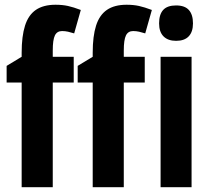

<svg xmlns="http://www.w3.org/2000/svg" viewBox="-20 -785 880 805"><path d="M289.1 -439H201.2V0H70.8V-439H7.8V-508.8L70.8 -546.9V-564Q70.8 -633.3 85 -677.7Q99.1 -722.2 130.6 -743.7Q162.1 -765.1 212.9 -765.1Q241.7 -765.1 264.9 -760Q288.1 -754.9 318.8 -743.2L291 -645Q277.3 -649.4 265.1 -652.1Q252.9 -654.8 240.2 -654.8Q219.2 -654.8 210.2 -636.5Q201.2 -618.2 201.2 -573.2V-546.9H289.1ZM586.9 -439H499V0H368.7V-439H305.7V-508.8L368.7 -546.9V-564Q368.7 -633.3 382.8 -677.7Q397 -722.2 428.5 -743.7Q460 -765.1 510.7 -765.1Q539.6 -765.1 562.7 -760Q585.9 -754.9 616.7 -743.2L588.9 -645Q575.2 -649.4 563 -652.1Q550.8 -654.8 538.1 -654.8Q517.1 -654.8 508.1 -636.5Q499 -618.2 499 -573.2V-546.9H586.9ZM783.2 -546.9V0H653.3V-546.9ZM718.3 -762.2Q754.9 -762.2 772 -742.9Q789.1 -723.6 789.1 -687Q789.1 -651.4 771.2 -632.6Q753.4 -613.8 718.3 -613.8Q684.1 -613.8 665.5 -632.6Q647 -651.4 647 -687Q647 -724.6 664.3 -743.4Q681.6 -762.2 718.3 -762.2Z"/></svg>

Font: Open Sans Condensed
Style: Regular
Weight: 400
Width: 3
Designer: Monotype Design Team
Foundry: Monotype Imaging Inc.
Version: Version 3.000